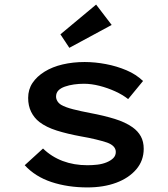

<svg xmlns="http://www.w3.org/2000/svg" viewBox="-20 -809 735 839"><path d="M362 10Q276 10 205 -13.5Q134 -37 88 -87L168 -160Q205 -124 254 -105.5Q303 -87 362 -87Q384 -87 405.5 -89.5Q427 -92 445.5 -99.5Q464 -107 475 -118Q486 -129 486 -145Q486 -172 448 -186Q427 -193 398 -200Q369 -207 334 -213Q274 -224 228 -238.5Q182 -253 152 -276Q129 -294 116 -320.5Q103 -347 103 -381Q103 -418 122 -446.5Q141 -475 175 -496Q209 -517 254 -527.5Q299 -538 350 -538Q395 -538 442.5 -529Q490 -520 532.5 -502Q575 -484 605 -455L540 -376Q516 -395 483 -410Q450 -425 414.5 -434Q379 -443 347 -443Q325 -443 303.5 -440Q282 -437 263.5 -430.5Q245 -424 235 -413.5Q225 -403 225 -387Q225 -377 230.5 -367.5Q236 -358 247 -351Q266 -340 299.5 -331.5Q333 -323 375 -315Q434 -304 481 -289.5Q528 -275 559 -253Q583 -236 595.5 -213Q608 -190 608 -159Q608 -107 575.5 -69Q543 -31 488 -10.5Q433 10 362 10ZM283 -600 244 -659 400 -789 468 -700Z"/></svg>

Font: Lexend Mega Medium
Style: Regular
Weight: 500
Version: Version 1.007